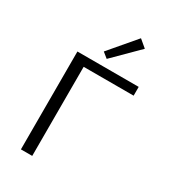

<svg xmlns="http://www.w3.org/2000/svg" viewBox="-218 -1014 987 1118"><g transform="rotate(30 275.5 -455.0)"><path d="M278 -706 242 -735 391 -910 441 -868ZM521 -599H185V0H109V-658H521Z"/></g></svg>

Font: Ysabeau SC
Style: Regular
Weight: 400
Designer: Christian Thalmann (Catharsis Fonts)
Version: Version 0.003